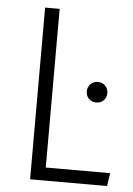

<svg xmlns="http://www.w3.org/2000/svg" viewBox="-51 -724 530 763"><g transform="rotate(5 214.5 -342.5)"><path d="M156 -52H413L405 0H98V-685H156ZM374 -368Q374 -350 362.5 -338.5Q351 -327 333 -327Q315 -327 303.5 -338.5Q292 -350 292 -368Q292 -385 303.5 -397Q315 -409 333 -409Q351 -409 362.5 -397Q374 -385 374 -368Z"/></g></svg>

Font: Fira Sans Condensed Light
Style: Regular
Weight: 300
Width: 3
Designer: bBox Type GmbH & Carrois Corporate GbR & Edenspiekermann AG
Foundry: bBox Type GmbH & Carrois Corporate GbR & Edenspiekermann AG
Version: Version 4.301